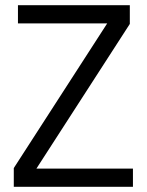

<svg xmlns="http://www.w3.org/2000/svg" viewBox="-20 -718 564 738"><path d="M491 0H33V-72L392 -628H49V-698H479V-626L120 -70H491Z"/></svg>

Font: IBM Plex Sans Cond
Style: Regular
Weight: 400
Width: 3
Designer: Mike Abbink, Paul van der Laan, Pieter van Rosmalen
Foundry: Bold Monday
Version: Version 1.3